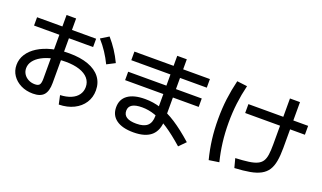

<svg xmlns="http://www.w3.org/2000/svg" viewBox="-83 -1323 3166 1888"><g transform="rotate(20 1500.0 -378.5)"><path d="M564 -48Q629 -51 676.5 -71Q724 -91 749.5 -126.5Q775 -162 775 -208Q775 -260 743 -297.5Q711 -335 650.5 -355Q590 -375 505 -375Q432 -375 369 -360.5Q306 -346 259 -320Q212 -294 186 -259Q160 -224 160 -183Q160 -149 177.5 -122Q195 -95 225.5 -79Q256 -63 294 -63Q329 -63 342 -80Q355 -97 355 -143V-810H455V-135Q455 -49 420 -9.5Q385 30 307 30Q236 30 180.5 2.5Q125 -25 92.5 -72.5Q60 -120 60 -181Q60 -243 93.5 -295Q127 -347 187.5 -385Q248 -423 330.5 -444Q413 -465 510 -465Q626 -465 709 -435Q792 -405 836 -348Q880 -291 880 -211Q880 -138 843 -81Q806 -24 739.5 9Q673 42 584 44ZM90 -603V-690H708V-603ZM887 -487Q859 -545 823 -600Q787 -655 742 -705L825 -756Q870 -704 905.5 -650Q941 -596 972 -531Z M1365 50Q1249 50 1186 4.5Q1123 -41 1123 -125Q1123 -209 1185.5 -253.5Q1248 -298 1365 -298Q1450 -298 1531 -272.5Q1612 -247 1700 -190Q1788 -133 1894 -39L1827 29Q1727 -59 1647.5 -111.5Q1568 -164 1500.5 -187.5Q1433 -211 1365 -211Q1228 -211 1228 -127Q1228 -40 1363 -40Q1442 -40 1478.5 -73Q1515 -106 1515 -175V-805H1615V-175Q1615 -62 1553 -6Q1491 50 1365 50ZM1115 -405V-493H1885V-405ZM1105 -610V-700H1895V-610Z M2395 -55Q2477 -59 2531.5 -66.5Q2586 -74 2619.5 -89.5Q2653 -105 2670.5 -132Q2688 -159 2694 -202.5Q2700 -246 2700 -310V-790H2805V-310Q2805 -230 2794.5 -172Q2784 -114 2759 -75.5Q2734 -37 2690 -13Q2646 11 2580 23Q2514 35 2420 40ZM2335 -505V-598H2960V-505ZM2156 53Q2130 -49 2117.5 -148.5Q2105 -248 2105 -360Q2105 -471 2117.5 -570Q2130 -669 2155 -772L2262 -759Q2238 -661 2226 -563.5Q2214 -466 2214 -360Q2214 -254 2226 -156.5Q2238 -59 2262 37Z"/></g></svg>

Font: M PLUS 1 Code Medium
Style: Regular
Weight: 500
Designer: Coji Morishita
Foundry: UNDERFOREST DESIGN
Version: Version 1.002